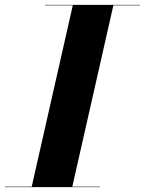

<svg xmlns="http://www.w3.org/2000/svg" viewBox="-63 -770 597 790"><path d="M-43 -2H67.5L236.5 -748H122V-750H514V-748H403.5L234.5 -2H349V0H-43Z"/></svg>

Font: Bodoni* 96
Style: Bold Italic
Weight: 700
Italic angle: -13°
Version: Version 2.2